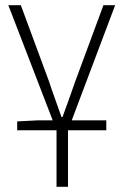

<svg xmlns="http://www.w3.org/2000/svg" viewBox="-20 -500 474 737"><path d="M46 0V-34L124 -38H388V0ZM197 217V0L12 -480H60L168 -188Q179 -154 192 -118.5Q205 -83 216 -51H220Q232 -83 244.5 -118.5Q257 -154 269 -188L377 -480H422L241 0V217Z"/></svg>

Font: Source Sans 3 Light
Style: Regular
Weight: 300
Designer: Paul D. Hunt
Foundry: Adobe
Version: Version 3.052;hotconv 1.1.0;makeotfexe 2.6.0